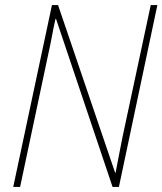

<svg xmlns="http://www.w3.org/2000/svg" viewBox="-20 -734 638 754"><path d="M32 0 184 -714H208L432 -56H434Q441 -93 448.5 -131.5Q456 -170 462 -200L572 -714H598L447 0H422L200 -660H198Q190 -625 184 -592Q178 -559 169 -519L59 0Z"/></svg>

Font: Noto Sans SemiCondensed Thin
Style: Italic
Weight: 100
Width: 4
Italic angle: -12°
Designer: Monotype Design Team
Foundry: Monotype Imaging Inc.
Version: Version 2.013; ttfautohint (v1.8.4.7-5d5b)